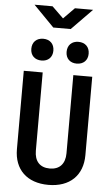

<svg xmlns="http://www.w3.org/2000/svg" viewBox="-72 -1219 744 1274"><g transform="rotate(5 300.0 -581.5)"><path d="M242 -1033H358L495 -1173H374L301 -1099L225 -1173H105ZM417 -808C462 -808 491 -836 491 -880C491 -925 462 -953 417 -953C373 -953 344 -925 344 -880C344 -836 373 -808 417 -808ZM183 -808C227 -808 256 -836 256 -880C256 -925 227 -953 183 -953C138 -953 109 -925 109 -880C109 -836 138 -808 183 -808ZM300 10C443 10 528 -73 528 -208V-730H402V-209C402 -140 366 -99 300 -99C233 -99 198 -140 198 -209V-730H72V-208C72 -73 157 10 300 10Z"/></g></svg>

Font: JetBrains Mono
Style: Bold
Weight: 558
Monospace: yes
Designer: Philipp Nurullin, Konstantin Bulenkov
Foundry: JetBrains
Version: Version 2.305